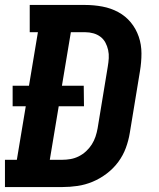

<svg xmlns="http://www.w3.org/2000/svg" viewBox="-21 -755 641 775"><path d="M-1 0V-110H47L83 -326H30V-409H96L132 -625H99V-735H322Q358 -735 392.5 -728.5Q427 -722 456.5 -706Q486 -690 507 -664.5Q528 -639 539 -607Q550 -575 550 -539.5Q550 -504 544 -468L503 -219Q498 -188 487 -158Q476 -128 456.5 -101.5Q437 -75 410 -54.5Q383 -34 353 -21.5Q323 -9 292 -4.5Q261 0 231 0ZM180 -110H230Q247 -110 264 -113Q281 -116 297 -124Q313 -132 326.5 -144.5Q340 -157 349.5 -172Q359 -187 364.5 -203.5Q370 -220 373 -237L414 -486Q417 -503 418 -520Q419 -537 415.5 -553Q412 -569 404.5 -583Q397 -597 384.5 -606.5Q372 -616 356 -620.5Q340 -625 323 -625H265L229 -409H317L318 -326H216Z"/></svg>

Font: Iosevka HT Extrabold Extended
Style: Italic
Weight: 800
Width: 7
Italic angle: -9°
Monospace: yes
Designer: Belleve Invis
Foundry: Belleve Invis
Version: Version 32.3.0; ttfautohint (v1.8.4)